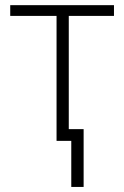

<svg xmlns="http://www.w3.org/2000/svg" viewBox="-20 -551 486 751"><path d="M20 -488.8V-530.8H425.8V-488.8H249V-45.9H307.1V180.2H258.8V0H201.2V-488.8Z"/></svg>

Font: Open Sans Light
Style: Regular
Weight: 300
Foundry: Ascender Corporation
Version: Version 1.10